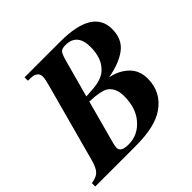

<svg xmlns="http://www.w3.org/2000/svg" viewBox="-190 -839 1010 1010"><g transform="rotate(-45 314.5 -334.5)"><path d="M118 -669H383Q624 -669 624 -523Q624 -448 573.5 -409.5Q523 -371 435 -355V-354Q494 -342 533 -304.5Q572 -267 572 -206Q572 -106 490 -49Q421 0 277 0H-25V-25Q11 -30 29 -47Q47 -64 59 -108L178 -546Q189 -585 189 -603Q189 -621 178.5 -630.5Q168 -640 155 -642Q142 -644 118 -644ZM334 -577 277 -368Q282 -368 298.5 -369.5Q315 -371 320 -371Q325 -371 338.5 -372.5Q352 -374 357.5 -375Q363 -376 373.5 -378.5Q384 -381 389.5 -383.5Q395 -386 403 -389.5Q411 -393 417.5 -397.5Q424 -402 430 -408Q477 -452 477 -536Q477 -637 390 -637Q365 -637 355 -627Q345 -617 334 -577ZM269 -338 205 -102Q198 -75 198 -65Q198 -32 255 -32Q328 -32 376 -91Q419 -143 419 -229Q419 -287 384 -314Q356 -335 269 -338Z"/></g></svg>

Font: STIX
Style: Bold Italic
Weight: 700
Italic angle: -16.33°
Designer: MicroPress Inc., with final additions and corrections provided by Coen Hoffman, Elsevier (retired)
Version: Version 1.1.1